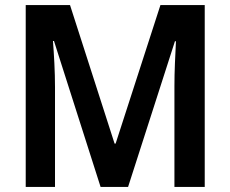

<svg xmlns="http://www.w3.org/2000/svg" viewBox="-20 -734 905 754"><path d="M375 0 192 -573H188Q191 -535 193.5 -486Q196 -437 196 -392V0H81V-714H255L430 -170H434L610 -714H784V0H665V-395Q665 -438 667 -486Q669 -534 671 -572H667L483 0Z"/></svg>

Font: Noto Sans Lao UI SemCond SemBd
Style: Regular
Weight: 600
Width: 4
Designer: Monotype Design Team
Foundry: Monotype Imaging Inc.
Version: Version 2.000; ttfautohint (v1.8.4.7-5d5b)